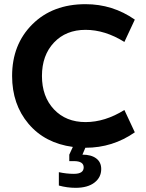

<svg xmlns="http://www.w3.org/2000/svg" viewBox="-20 -698 698 920"><path d="M342 202Q302 202 262 191V127Q299 135 334 135Q381 135 381 104Q381 74 334 74H312V43L329 6Q195 -12 116.5 -105Q38 -198 38 -334Q38 -485 135 -581.5Q232 -678 390 -678Q520 -678 626 -604L576 -497Q483 -555 390 -555Q296 -555 238.5 -494Q181 -433 181 -334Q181 -235 238.5 -174Q296 -113 390 -113Q483 -113 576 -171L626 -64Q520 10 390 10H389L375 43Q417 43 441 61Q465 79 465 112Q465 152 432.5 177Q400 202 342 202Z"/></svg>

Font: Gantari
Style: Bold
Weight: 700
Designer: Anugrah Pasau
Foundry: Lafontype
Version: Version 1.000